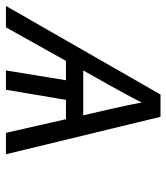

<svg xmlns="http://www.w3.org/2000/svg" viewBox="17 -583 560 646"><g transform="rotate(90 297.0 -260.0)"><path d="M-6 0 292 -520H367L493 0H421L375 -202H310L276 0H211L244 -202H179L66 0ZM362 -260 342 -347Q336 -374 330 -401.5Q324 -429 319 -457Q305 -429 290 -401.5Q275 -374 260 -347L211 -260Z"/></g></svg>

Font: Iosevka SS04 Light Extended
Style: Italic
Weight: 300
Width: 7
Italic angle: -9°
Monospace: yes
Designer: Belleve Invis
Foundry: Belleve Invis
Version: Version 19.0.0; ttfautohint (v1.8.4)